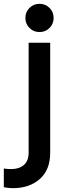

<svg xmlns="http://www.w3.org/2000/svg" viewBox="-84 -765 349 1006"><path d="M-17 221Q70 221 124.5 173Q179 125 179 35V-541H66V35Q66 78 41 99.5Q16 121 -26 121Q-44 121 -64 118V216Q-55 218 -41 219.5Q-27 221 -17 221ZM49 -671Q49 -640 70.5 -618.5Q92 -597 123 -597Q154 -597 175.5 -618.5Q197 -640 197 -671Q197 -702 175.5 -723.5Q154 -745 123 -745Q92 -745 70.5 -723.5Q49 -702 49 -671Z"/></svg>

Font: Custom Plus Jakarta Sans SemiBold
Style: Regular
Weight: 600
Designer: Gumpita Rahayu & FullSphere
Foundry: Tokotype & FullSphere
Version: Version 1.001;hotconv 1.0.117;makeotfexe 2.5.65602